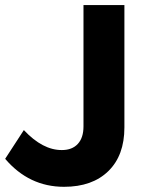

<svg xmlns="http://www.w3.org/2000/svg" viewBox="-24 -720 568 747"><path d="M300.8 -228V-700.2H460V-224.1Q460 -115.2 397.5 -54.2Q335 6.8 225.1 6.8Q88.9 6.8 -3.9 -102.1L68.8 -213.9Q142.1 -135.7 216.8 -136.2Q256.8 -136.2 278.8 -160.2Q300.8 -184.1 300.8 -228Z"/></svg>

Font: TruenoSBd
Style: Demi
Weight: 600
Designer: Julieta Ulanovsky
Foundry: Julieta Ulanovsky
Version: Version 3.001b